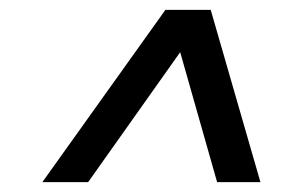

<svg xmlns="http://www.w3.org/2000/svg" viewBox="-20 -720 577 390"><path d="M66 -350 316 -700H408L509 -350H421L346 -614L159 -350Z"/></svg>

Font: Rosa Sans Medium
Style: Italic
Weight: 500
Italic angle: -12°
Designer: Pentagram / MCKL
Foundry: Pentagram / MCKL
Version: Version 1.005;September 16, 2019;FontCreator 11.5.0.2425 64-